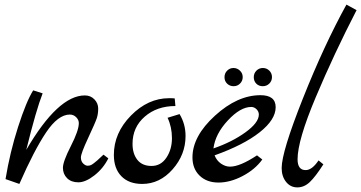

<svg xmlns="http://www.w3.org/2000/svg" viewBox="-20 -792 1567 833"><path d="M429 -121 450 -105Q428 -61 389.5 -31Q351 -1 320 -1Q289 -1 271 -19Q253 -37 253 -64Q253 -91 287.5 -158.5Q322 -226 322 -258Q322 -272 310.5 -283.5Q299 -295 283 -295Q232 -295 180 -217.5Q128 -140 64 6L4 -15Q23 -131 58.5 -241.5Q94 -352 124 -400L165 -387Q137 -316 94 -142Q232 -378 348 -378Q373 -378 389.5 -361Q406 -344 406 -321Q406 -298 400 -279.5Q394 -261 362.5 -193.5Q331 -126 331 -109Q331 -92 341 -82.5Q351 -73 360 -73Q369 -73 375 -76Q381 -79 388.5 -85Q396 -91 402 -96Q408 -101 416.5 -109.5Q425 -118 429 -121Z M759 -297Q785 -254 785 -202Q785 -121 729 -57.5Q673 6 597 6Q539 6 506.5 -27.5Q474 -61 474 -120Q474 -215 548 -290.5Q622 -366 714 -366Q731 -366 738 -365L741 -332Q661 -332 608 -286Q555 -240 555 -168Q555 -125 576 -98.5Q597 -72 637.5 -72Q678 -72 702 -108Q726 -144 726 -192.5Q726 -241 707 -281Z M1095 -118 1118 -100Q1087 -57 1033 -28.5Q979 0 928 0Q877 0 846 -30Q815 -60 815 -109Q815 -201 912.5 -290Q1010 -379 1110 -379Q1176 -379 1176 -327Q1176 -273 1106.5 -218Q1037 -163 911 -118Q920 -95 939 -82Q958 -69 978 -69Q1021 -69 1095 -118ZM906 -148Q987 -176 1045 -218Q1103 -260 1103 -295Q1103 -308 1093 -318Q1083 -328 1070 -328Q1023 -328 968.5 -269.5Q914 -211 906 -148ZM965.5 -429Q954 -440 954 -457Q954 -474 965.5 -485.5Q977 -497 993 -497Q1009 -497 1021 -485.5Q1033 -474 1033 -457.5Q1033 -441 1021.5 -429.5Q1010 -418 993.5 -418Q977 -418 965.5 -429ZM1092 -429Q1081 -440 1081 -457Q1081 -474 1092.5 -485.5Q1104 -497 1120.5 -497Q1137 -497 1148.5 -485.5Q1160 -474 1160 -457.5Q1160 -441 1148.5 -429.5Q1137 -418 1120 -418Q1103 -418 1092 -429Z M1362 -96 1383 -79Q1349 -26 1324.5 -2.5Q1300 21 1270 21Q1240 21 1221 -3Q1202 -27 1202 -63Q1202 -133 1294 -364.5Q1386 -596 1483 -772L1527 -748Q1429 -558 1350 -370.5Q1271 -183 1271 -101Q1271 -54 1306 -54Q1334 -54 1362 -96Z"/></svg>

Font: Marck Script
Style: Regular
Weight: 400
Designer: Denis Masharov, Marck Fogel
Foundry: Denis Masharov
Version: Version 1.002